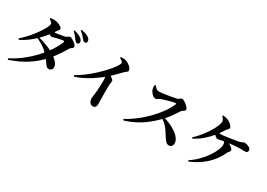

<svg xmlns="http://www.w3.org/2000/svg" viewBox="6 -1808 3959 2847"><g transform="rotate(30 1985.0 -385.0)"><path d="M821.2 -677.2Q805.9 -697.7 787.5 -721.6Q769.2 -745.5 734.3 -776.7L743.9 -789.6Q782.6 -780.2 815.6 -767.3Q848.5 -754.4 870.6 -734.8Q887.7 -720.4 894.7 -707Q901.8 -693.6 902.5 -677.2Q903.9 -662.8 894.2 -653.3Q884.5 -643.7 868.2 -642.3Q856.7 -641.6 845.2 -651Q833.8 -660.4 821.2 -677.2ZM909.6 -749.3Q895.3 -766.9 877.9 -786.3Q860.6 -805.8 821 -837L830.6 -850.6Q874.9 -841.5 904.2 -832.3Q933.5 -823.1 955.9 -807.6Q974.7 -794.5 984 -779.9Q993.4 -765.3 994.1 -747.3Q994.9 -730.8 985.5 -720.9Q976.1 -711 961.3 -710.3Q946.4 -709.6 935.5 -720.7Q924.7 -731.8 909.6 -749.3ZM335.9 -439.2Q371.8 -429.5 415.8 -415.2Q459.7 -401 505.8 -383Q551.9 -364.9 590.9 -342.7Q632.3 -319.3 669.1 -291.4Q705.9 -263.5 729.1 -232Q752.3 -200.5 753.7 -165.5Q755.2 -137.4 739 -120.3Q722.8 -103.3 697.6 -102.5Q677.7 -101.8 664 -111.4Q650.4 -121.1 635.4 -141.4Q620.4 -161.7 597.5 -193.1Q574.6 -224.4 536.1 -268.1Q487.6 -322.8 434.7 -356Q381.8 -389.2 321.5 -418.5ZM82.3 -272.3Q128.3 -311.3 173.1 -359.4Q217.9 -407.5 257.5 -458.4Q297.1 -509.4 327.3 -556Q357.5 -602.7 374.7 -639.6Q391.9 -676.4 391.9 -695.3Q391.9 -709.8 375.9 -726Q360 -742.2 335.9 -755.1L338.5 -768.8Q353 -772.2 368.6 -774.5Q384.2 -776.7 408.1 -775.4Q442.1 -774 474.9 -762Q507.7 -749.9 529.3 -733.9Q550.8 -717.8 550.8 -704.7Q550.8 -689 542.6 -680.7Q534.3 -672.4 521.1 -652.7Q487.2 -599.4 441.6 -543.2Q396.1 -486.9 341.4 -433Q286.8 -379.1 224.9 -333.1Q163 -287.1 94.9 -254.6ZM93.3 61.5Q198.9 8.5 293.2 -64.7Q387.4 -137.9 465.8 -221.6Q544.2 -305.3 601.6 -391.7Q659.1 -478.1 689.7 -557.8Q697.5 -577.4 677.5 -576.9Q665.1 -576.6 639 -572Q612.9 -567.4 586.8 -561.3Q560.7 -555.2 546.1 -550.4Q530.1 -545.2 517.2 -541.1Q504.4 -537 489.6 -537Q477.1 -537 458.2 -551Q439.3 -565 418.9 -582.4L437.3 -618.2Q453.8 -615.9 464.2 -615.1Q474.6 -614.4 485 -614.4Q497.7 -614.4 524.5 -617.2Q551.2 -620.1 581.7 -624.8Q612.1 -629.5 637.4 -634.1Q662.7 -638.7 672.7 -641.9Q691.8 -648.6 706.3 -661.8Q720.8 -675.1 737.6 -675.1Q748.6 -675.1 769 -665.1Q789.4 -655 810.6 -639.8Q831.8 -624.6 846.6 -607.1Q861.4 -589.6 861.4 -574.3Q861.4 -561.9 850.3 -552.4Q839.3 -542.9 826.4 -533.7Q813.4 -524.5 806.7 -512.2Q747.2 -407.7 678.5 -318.2Q609.8 -228.7 526 -154.1Q442.2 -79.4 338.3 -20.7Q234.4 38 104.2 81.2Z M1529.6 -774.4 1535 -791.2Q1555.8 -792.4 1578.8 -792.5Q1601.8 -792.5 1624.3 -785.1Q1652 -776.9 1678.2 -758Q1704.4 -739.2 1721.6 -717.3Q1738.8 -695.3 1738.8 -677Q1738.8 -662.7 1731.6 -655.4Q1724.4 -648.2 1712.7 -641.3Q1701.1 -634.4 1687.1 -619.9Q1654.4 -586.2 1606.2 -537.1Q1558.1 -487.9 1498.4 -436.1Q1477 -417.1 1436.1 -386.2Q1395.3 -355.2 1340 -319.1Q1284.7 -283 1218.1 -249.2Q1151.6 -215.4 1078.9 -191.7L1067.8 -211.1Q1131.3 -248.1 1193.3 -293.4Q1255.4 -338.6 1311.9 -388.5Q1368.5 -438.4 1417 -487.7Q1465.5 -537 1502.5 -581.4Q1539.4 -625.8 1561.9 -660.4Q1588.2 -700.3 1588.2 -720.8Q1588.2 -734.7 1570.3 -748.8Q1552.5 -763 1529.6 -774.4ZM1457.2 -459 1506.5 -500.2Q1543.8 -474.5 1572.5 -453.9Q1601.2 -433.4 1601.2 -413.6Q1601.2 -400.5 1596.9 -385.6Q1592.5 -370.8 1591.5 -349.4Q1589.2 -282.4 1590.2 -216Q1591.1 -149.5 1592.7 -97.6Q1594.3 -45.7 1594.3 -19.5Q1594.3 12.3 1580.3 31.4Q1566.4 50.4 1538.6 50.4Q1512.7 50.4 1496 35.7Q1479.4 21 1471.2 -2.5Q1463.1 -26.1 1463.1 -50.8Q1463.1 -65.5 1466.8 -83.4Q1470.6 -101.4 1473.6 -125.6Q1477.1 -155 1479.3 -185.5Q1481.5 -216 1483 -245.1Q1484.5 -274.2 1485 -300.2Q1485.5 -326.2 1485.5 -347.3Q1485.5 -368.3 1485.3 -381.3Q1485 -405.6 1478 -422.5Q1471.1 -439.3 1457.2 -459Z M2175.3 -680.8 2191.7 -687.6Q2203.1 -673.7 2216.2 -660.3Q2229.3 -646.9 2244.1 -638.6Q2258.9 -630.3 2275.6 -630.3Q2296.5 -630.3 2327.7 -633.9Q2358.9 -637.5 2394.5 -642.8Q2430.1 -648.1 2464.7 -654.4Q2499.3 -660.6 2526.7 -666Q2554.1 -671.4 2568.2 -675Q2581.1 -678 2591.3 -686.5Q2601.4 -695 2611.1 -702.7Q2620.7 -710.3 2631.1 -710.3Q2646.6 -710.3 2669.3 -698Q2691.9 -685.6 2713.7 -667.6Q2735.4 -649.6 2749.9 -631.2Q2764.4 -612.8 2764.4 -600.7Q2764.4 -586.8 2752.4 -576.2Q2740.4 -565.6 2726.4 -557.3Q2712.5 -549 2706.2 -540.2Q2687.7 -513.6 2662.6 -475.4Q2637.4 -437.3 2606.9 -395.5Q2576.4 -353.8 2540.1 -316.4Q2505.8 -281.3 2458.6 -237.8Q2411.5 -194.2 2350 -149.3Q2288.5 -104.5 2210.6 -64.5Q2132.8 -24.6 2037.3 4.7L2025.7 -15.5Q2096.7 -52.5 2166.6 -103.1Q2236.6 -153.6 2302 -213.3Q2367.5 -272.9 2423.4 -337Q2479.2 -401 2521.9 -465.4Q2564.6 -529.8 2588.5 -588.1Q2595.9 -607.5 2577.2 -606.7Q2562.3 -605.3 2533.8 -598.4Q2505.4 -591.5 2471.8 -582.3Q2438.2 -573.1 2408 -563.7Q2377.7 -554.4 2358.9 -547.9Q2342.4 -542.8 2331.5 -534.3Q2320.6 -525.9 2310.6 -519.2Q2300.6 -512.5 2285.9 -512.5Q2264 -512.5 2242.4 -528.7Q2220.8 -544.9 2204.7 -567.3Q2188.5 -589.7 2182.5 -607.8Q2177.8 -623.5 2176.1 -642Q2174.4 -660.5 2175.3 -680.8ZM2490.2 -326.4 2506.1 -346.3Q2574.4 -329.1 2638.6 -302Q2702.7 -274.8 2754.2 -239.3Q2805.7 -203.7 2836 -162.5Q2866.4 -121.3 2866.4 -75.8Q2866.4 -53.1 2850.1 -32.2Q2833.8 -11.3 2804.2 -11.3Q2784.5 -11.3 2768.4 -21.2Q2752.3 -31.2 2737.4 -49.6Q2722.5 -68 2705.4 -93.9Q2679.5 -136.6 2652.7 -177Q2625.8 -217.4 2588 -255.2Q2550.1 -293.1 2490.2 -326.4Z M3045.6 -288.5Q3084.9 -324.4 3123.9 -369.7Q3162.9 -415 3197.7 -463.6Q3232.5 -512.3 3259.2 -559.1Q3285.8 -605.9 3301.1 -646.1Q3316.4 -686.3 3316.4 -713.4Q3316.4 -731.2 3306.6 -747Q3296.8 -762.7 3273 -788L3280.4 -800.8Q3310.3 -797.6 3335.5 -791.5Q3360.7 -785.4 3381.4 -774.5Q3399.5 -765.6 3418.2 -750.6Q3436.9 -735.6 3449.8 -719.6Q3462.7 -703.6 3462.7 -689.4Q3462.7 -672.2 3449.1 -662.2Q3435.5 -652.2 3422 -631.2Q3377.6 -559.4 3324.7 -494.4Q3271.8 -429.4 3206.7 -373.8Q3141.7 -318.2 3059.5 -272.9ZM3314.5 -559.3Q3330 -551.9 3351.4 -546.1Q3372.8 -540.3 3390.7 -540.3Q3405.1 -540.3 3433 -543.4Q3460.8 -546.5 3495.9 -551.5Q3530.9 -556.5 3566.5 -562Q3602 -567.5 3631.2 -572.5Q3660.4 -577.5 3675.9 -580.3Q3699.8 -584.7 3714.3 -591.5Q3728.9 -598.3 3738.5 -603.9Q3748.2 -609.4 3757.9 -609.4Q3781.6 -609.4 3808.5 -600.9Q3835.3 -592.3 3854.3 -576.9Q3873.3 -561.4 3873.3 -539.3Q3873.3 -523.2 3864 -511.1Q3854.8 -499.1 3827.1 -499.1Q3808.3 -499.1 3784 -499.4Q3759.8 -499.8 3734 -499.8Q3708.3 -499.8 3683.1 -497.8Q3660.4 -496.8 3628.5 -492.9Q3596.7 -489.1 3562.6 -484.6Q3528.5 -480.1 3498.1 -475.7Q3467.7 -471.3 3447.1 -467.6Q3428.1 -464.1 3412.6 -459.5Q3397.2 -454.9 3383.2 -454.9Q3369.8 -454.9 3352.8 -466.8Q3335.8 -478.7 3320.6 -494.3Q3305.4 -509.9 3295.4 -521.8ZM3176.8 50.1 3164.9 33.7Q3241.2 -15.7 3302.9 -78.5Q3364.6 -141.2 3408.8 -205.9Q3453.1 -270.6 3476.6 -327.4Q3500.1 -384.1 3500.1 -420.8Q3500.1 -443.6 3492.8 -459.5Q3485.5 -475.4 3469.9 -485.4L3489 -508.3Q3530.8 -499.6 3565.7 -482.1Q3600.7 -464.5 3621.8 -444.7Q3643 -424.9 3643 -409.3Q3643 -391.8 3629.1 -379.1Q3615.3 -366.4 3607.4 -348.9Q3565.1 -258.1 3503.9 -183.8Q3442.8 -109.5 3361.6 -51.4Q3280.4 6.7 3176.8 50.1Z"/></g></svg>

Font: Source Han Serif JP VF
Style: Regular
Weight: 250
Designer: Ryoko NISHIZUKA 西塚涼子 (kana & ideographs); Frank Grießhammer (Latin, Greek & Cyrillic); Wenlong ZHANG 张文龙 (bopomofo); San
Foundry: Adobe
Version: Version 2.001;hotconv 1.1.0;makeotfexe 2.6.0